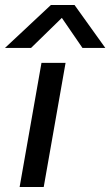

<svg xmlns="http://www.w3.org/2000/svg" viewBox="-28 -753 444 773"><path d="M177 -733H272L396 -560H304L221 -681L97 -560H-8ZM139 -500H236L148 0H51Z"/></svg>

Font: Overused Grotesk Medium
Style: Italic
Weight: 500
Italic angle: -10°
Version: Version 0.003